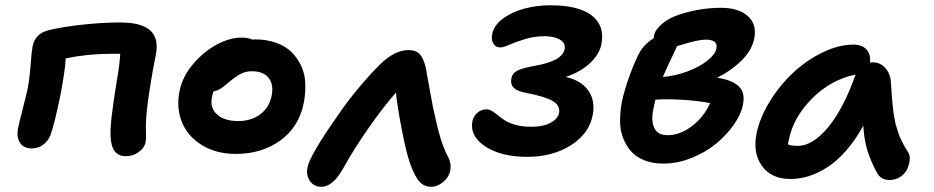

<svg xmlns="http://www.w3.org/2000/svg" viewBox="-20 -631 3582 736"><path d="M461.9 -32.2Q407.2 -32.2 403.8 -107.9Q402.3 -140.1 409.2 -194.6Q416 -249 425.5 -306.6Q435.1 -364.3 437 -381.8Q439 -397 440.9 -424.8H403.8Q316.9 -424.8 231.9 -407.2Q230 -364.3 212.9 -272.9Q189 -154.8 172.9 -111.8Q163.6 -89.4 144.8 -75.7Q126 -62 102.1 -62Q70.8 -62 56.9 -83.5Q43 -105 48.8 -137.2Q52.7 -157.7 66.9 -212.9Q81.1 -268.1 85.9 -291Q93.3 -328.6 97.2 -381.3Q101.1 -434.1 105 -454.1Q115.2 -502.4 166 -515.1Q217.3 -527.8 295.2 -536.4Q373 -544.9 440.9 -544.9Q522 -544.9 555.9 -514.4Q589.8 -483.9 577.1 -419.9Q565.4 -364.3 552.5 -280.3Q539.6 -196.3 539.1 -147.9Q539.1 -141.1 539.6 -126.5Q540 -111.8 539.8 -102.8Q539.6 -93.8 538.1 -85.9Q533.7 -64 511.7 -48.1Q489.7 -32.2 461.9 -32.2Z M884.8 -41Q809.6 -41 754.9 -74.2Q700.2 -107.4 677.7 -162.1Q655.3 -216.8 668 -280.8Q679.2 -337.9 721.2 -386.7Q763.2 -435.5 813.2 -461.4Q863.3 -487.3 905.8 -486.8Q932.6 -486.8 947.8 -479Q951.7 -480 958 -480Q1001.5 -480 1037.1 -467.5Q1072.8 -455.1 1095.9 -432.9Q1119.1 -410.6 1133.8 -380.1Q1148.4 -349.6 1150.1 -314Q1151.9 -278.3 1145 -238.8Q1127 -145 1055.2 -93Q983.4 -41 884.8 -41ZM793 -261.2Q783.7 -218.8 811.3 -192.9Q838.9 -167 894 -167Q942.9 -167 977.3 -192.6Q1011.7 -218.3 1021 -262.2Q1030.3 -306.6 1009.8 -332.3Q989.3 -357.9 945.8 -357.9Q922.4 -357.9 904.1 -348.6Q885.7 -339.4 860.8 -318.8Q844.2 -304.7 836.7 -298.8Q829.1 -293 819.1 -287.6Q809.1 -282.2 798.8 -280.8Q794.4 -270 793 -261.2Z M1212.4 85Q1183.1 85 1168 62.7Q1152.8 40.5 1158.7 11.2Q1167.5 -36.6 1280.8 -196.8Q1315.4 -247.6 1358.9 -298.8Q1402.3 -350.1 1436.5 -383.8Q1493.2 -439 1545.4 -439Q1574.7 -439 1588.9 -423.6Q1603 -408.2 1611.8 -373Q1615.7 -354 1627.9 -283.9Q1640.1 -213.9 1649.4 -176.8Q1668 -87.9 1694.8 -35.2Q1710.4 -7.8 1706.5 19Q1703.1 45.4 1680.4 65.2Q1657.7 85 1631.8 85Q1600.6 85 1580.8 56.2Q1561 27.3 1545.4 -24.9Q1533.7 -64 1518.8 -141.4Q1503.9 -218.8 1497.6 -275.9Q1450.7 -223.1 1393.1 -140.6Q1335.4 -58.1 1296.9 12.2Q1256.3 85 1212.4 85Z M2000.5 -29.8Q1902.3 -29.8 1841.6 -68.8Q1780.8 -107.9 1790.5 -165Q1794.9 -186 1810.3 -199Q1825.7 -211.9 1844.7 -211.9Q1855.5 -211.9 1866.5 -205.1Q1877.4 -198.2 1889.4 -188.5Q1901.4 -178.7 1916.7 -168.7Q1932.1 -158.7 1958.3 -151.9Q1984.4 -145 2017.6 -145Q2061.5 -145 2090.3 -160.2Q2119.1 -175.3 2123.5 -200.2Q2127 -227.1 2098.9 -243.7Q2070.8 -260.3 2002.4 -273.9Q1964.4 -280.3 1950.2 -293.7Q1936 -307.1 1940.4 -330.1Q1943.4 -350.1 1962.9 -360.1Q1982.4 -370.1 2030.8 -378.9Q2135.7 -397 2144.5 -442.9Q2148.9 -465.8 2126.5 -479Q2104 -492.2 2068.4 -492.2Q2029.3 -492.2 1993.7 -481.4Q1958 -470.7 1933.8 -460Q1909.7 -449.2 1898.4 -449.2Q1879.9 -449.2 1871.1 -464.1Q1862.3 -479 1866.7 -500Q1872.6 -533.2 1907.5 -559.3Q1942.4 -585.4 1990.5 -598.1Q2038.6 -610.8 2089.4 -610.8Q2197.8 -610.8 2248.3 -571.8Q2298.8 -532.7 2285.6 -462.9Q2278.8 -424.8 2243.2 -390.4Q2207.5 -356 2148.4 -335.9Q2206.5 -323.2 2234.4 -285.2Q2262.2 -247.1 2252.4 -191.9Q2240.2 -120.6 2169.9 -75.2Q2099.6 -29.8 2000.5 -29.8Z M2522.9 -3.9Q2481.9 -3.9 2450 -16.6Q2418 -29.3 2398.7 -51.3Q2379.4 -73.2 2368.2 -103Q2356.9 -132.8 2356.9 -167Q2356.9 -201.2 2363.3 -237.8Q2373 -285.2 2394.3 -343.3Q2415.5 -401.4 2434.1 -434.1Q2451.7 -463.4 2486.3 -484.9Q2486.3 -492.2 2487.3 -495.1Q2491.7 -517.1 2517.6 -539.3Q2543.5 -561.5 2581.1 -574.2Q2662.6 -601.1 2744.1 -601.1Q2811.5 -601.1 2846.9 -569.1Q2882.3 -537.1 2871.1 -482.9Q2862.8 -439.9 2824.7 -401.1Q2786.6 -362.3 2729 -333Q2784.2 -325.2 2810.8 -301Q2837.4 -276.9 2828.1 -230Q2820.8 -192.4 2792.5 -152.3Q2764.2 -112.3 2723.9 -79.3Q2683.6 -46.4 2629.9 -25.1Q2576.2 -3.9 2522.9 -3.9ZM2687 -479Q2681.2 -479 2674.3 -478.3Q2667.5 -477.5 2661.9 -476.8Q2656.2 -476.1 2647.9 -474.1Q2639.6 -472.2 2634.8 -471.2Q2629.9 -470.2 2619.9 -467.3Q2609.9 -464.4 2605.7 -463.1Q2601.6 -461.9 2590.1 -458.5Q2578.6 -455.1 2575.2 -454.1Q2570.8 -442.9 2552 -404.3Q2533.2 -365.7 2521 -335.9Q2568.8 -339.8 2615.5 -357.4Q2662.1 -375 2691.9 -398.7Q2721.7 -422.4 2726.1 -444.8Q2729.5 -462.4 2719 -470.7Q2708.5 -479 2687 -479ZM2484.4 -211.9Q2475.1 -167.5 2488.3 -140.1Q2501.5 -112.8 2540 -112.8Q2585.9 -112.8 2631.8 -147Q2677.7 -181.2 2702.1 -235.8Q2657.2 -244.6 2598.4 -248.3Q2539.6 -252 2492.2 -249Q2486.3 -223.6 2484.4 -211.9Z M3010.7 55.2Q2937 55.2 2901.1 5.4Q2865.2 -44.4 2879.9 -118.2Q2892.1 -178.7 2929.9 -240.7Q2967.8 -302.7 3018.8 -350.8Q3069.8 -398.9 3132.1 -429.4Q3194.3 -460 3252 -460Q3283.7 -460 3301 -441.9Q3318.4 -423.8 3314.9 -391.1Q3317.9 -392.1 3324.7 -392.1Q3355 -392.1 3374.3 -369.6Q3393.6 -347.2 3395 -315.9Q3395.5 -310.5 3397.2 -285.2Q3398.9 -259.8 3399.4 -254.4Q3399.9 -249 3401.9 -227.8Q3403.8 -206.5 3405 -200Q3406.2 -193.4 3409.2 -175.3Q3412.1 -157.2 3415 -149.2Q3418 -141.1 3422.4 -125.7Q3426.8 -110.4 3431.9 -100.1Q3437 -89.8 3443.8 -76.7Q3450.7 -63.5 3459 -50.8Q3469.2 -37.1 3467.3 -18.3Q3465.3 0.5 3457.3 17.8Q3449.2 35.2 3430.9 47.1Q3412.6 59.1 3389.6 59.1Q3358.4 59.1 3342.8 33.2Q3319.3 -9.8 3306.2 -50.5Q3293 -91.3 3289.1 -148.9Q3258.8 -93.8 3222.9 -53Q3187 -12.2 3150.6 10.7Q3114.3 33.7 3079.6 44.4Q3044.9 55.2 3010.7 55.2ZM3003.9 -95.2Q3001 -86.4 3001 -77.1Q3014.2 -71.8 3038.1 -71.8Q3095.2 -71.8 3154.3 -142.8Q3213.4 -213.9 3259.8 -345.2Q3165 -325.7 3093 -253.4Q3021 -181.2 3003.9 -95.2Z"/></svg>

Font: Shantell Sans Irregular Bouncy
Style: Italic
Weight: 600
Italic angle: -11.31°
Designer: Stephen Nixon, Anya Danilova, Shantell Martin
Foundry: Arrow Type
Version: Version 1.006;[9816181b4]